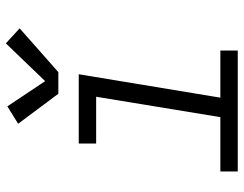

<svg xmlns="http://www.w3.org/2000/svg" viewBox="-106 -706 813 640"><g transform="rotate(-90 300.0 -386.5)"><path d="M48 0V-58H229L297 -472H141V-530H372L294 -58H451V0ZM307 -598 207 -732 265 -768 349 -642 475 -773 525 -727 379 -598Z"/></g></svg>

Font: Iosevka Curly LtExObl
Style: Regular
Weight: 300
Width: 7
Italic angle: -9°
Monospace: yes
Designer: Belleve Invis
Foundry: Belleve Invis
Version: Version 11.1.0; ttfautohint (v1.8.3)